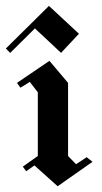

<svg xmlns="http://www.w3.org/2000/svg" viewBox="-46 -637 350 661"><path d="M-10.8 -455 -25.8 -470 122.5 -616.7 225.8 -520.8 164.2 -455 74.2 -539.2ZM252.5 -95.8 272.5 -80 152.5 4.2 72.5 -67.5 44.2 -47.5 32.5 -63.3 84.2 -100V-319.2L56.7 -355L24.2 -335L12.5 -351.7L124.2 -427.5L188.3 -351.7V-100L215.8 -71.7Z"/></svg>

Font: Chomsky
Style: Regular
Weight: 400
Version: Version 2.3